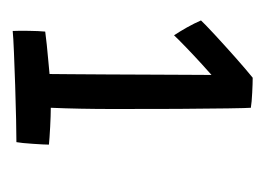

<svg xmlns="http://www.w3.org/2000/svg" viewBox="-79 -595 428 310"><g transform="rotate(90 135.0 -440.0)"><path d="M154 -308Q166 -308 184.8 -307Q203.5 -306 213.5 -305Q213.5 -297.5 212.2 -279Q211 -260.5 209.5 -252.5Q198.5 -252.5 173 -252Q147.5 -251.5 118 -250.5Q88.5 -249.5 64 -248.5Q39.5 -247.5 30 -246.5Q29.5 -257 29.8 -272.8Q30 -288.5 31 -299Q37.5 -300 52 -301.5Q66.5 -303 80.2 -304.2Q94 -305.5 99.5 -306Q99.5 -314 99.8 -339.8Q100 -365.5 100.2 -399.8Q100.5 -434 100.5 -468.8Q100.5 -503.5 100.8 -530.5Q101 -557.5 101 -567.5Q97 -564 83.5 -551.8Q70 -539.5 56.2 -526.2Q42.5 -513 37 -507Q31 -516 24.2 -528Q17.5 -540 13 -550.5Q18 -556 35.2 -572Q52.5 -588 72.5 -605.8Q92.5 -623.5 105.5 -634Q114.5 -634 129.8 -633.2Q145 -632.5 154 -631Q154.5 -626 155 -593.8Q155.5 -561.5 155.8 -513Q156 -464.5 156 -409.5Q156 -353.5 154 -308Z"/></g></svg>

Font: Grandstander Light
Style: Regular
Weight: 300
Designer: Tyler Finck
Foundry: Etcetera Type Co
Version: Version 1.200; ttfautohint (v1.8.3)